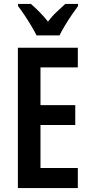

<svg xmlns="http://www.w3.org/2000/svg" viewBox="-20 -957 463 977"><path d="M376 0H71V-714H376V-614H186V-422H363V-321H186V-102H376ZM166 -777Q156 -797 140 -824Q124 -851 106 -878Q88 -905 72 -926V-937H137Q155 -922 179 -898Q203 -874 224 -847Q247 -877 268.5 -896.5Q290 -916 312 -937H377V-926Q362 -906 344 -879.5Q326 -853 309.5 -825.5Q293 -798 283 -777Z"/></svg>

Font: Noto Sans Gujarati UI ExtraCondensed SemiBold
Style: Regular
Weight: 600
Width: 2
Designer: Jelle Bosma - Monotype Design Team, Universal Thirst
Foundry: Monotype Imaging Inc.
Version: Version 2.106; ttfautohint (v1.8.4.7-5d5b)